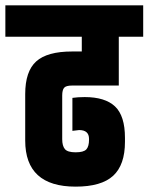

<svg xmlns="http://www.w3.org/2000/svg" viewBox="-60 -691 554 716"><path d="M209 -499H245V-554H-40V-671H474V-554H383V-372H209Q186 -372 179 -363.5Q172 -355 172 -335V-172Q172 -147 182 -135Q192 -123 222 -123Q252 -123 262 -134Q272 -145 272 -170V-173Q272 -206 235 -206L210 -203V-326Q230 -329 256 -329Q332 -329 369 -294Q406 -259 406 -177V-162Q406 -76 362 -35.5Q318 5 222 5Q34 5 34 -167V-340Q34 -425 75 -462Q116 -499 209 -499Z"/></svg>

Font: Khand
Style: Bold
Weight: 700
Designer: Devanagari: Sanchit Sawaria, Jyotish Sonowal; Latin: Satya Rajpurohit
Foundry: Indian Type Foundry
Version: Version 1.101;PS 1.0;hotconv 1.0.78;makeotf.lib2.5.61930; tt